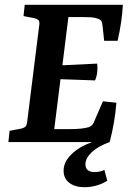

<svg xmlns="http://www.w3.org/2000/svg" viewBox="-20 -592 550 800"><path d="M414 -422 407 -487Q406 -498 402.5 -504Q399 -510 388 -514Q375 -519 358 -520Q341 -521 325 -521H265L240 -320L385 -327Q387 -309 385 -291Q383 -273 376 -257L232 -262L206 -54H273Q296 -54 316 -56Q336 -58 349 -62Q360 -66 365.5 -73Q371 -80 375 -92L409 -170L465 -164Q462 -125 455 -83.5Q448 -42 437 0H15L20 -47L68 -56Q80 -59 85.5 -64Q91 -69 93 -83L144 -491Q145 -504 140 -508.5Q135 -513 124 -516L78 -525L83 -572H492Q490 -536 484.5 -498.5Q479 -461 470 -422ZM331 188Q293 188 269 170Q245 152 245 119Q245 83 277.5 51Q310 19 360 2V-8H437V0Q389 17 362.5 42Q336 67 336 92Q336 109 346 117Q356 125 374 125Q384 125 394.5 123Q405 121 415 116L427 161Q407 174 382 181Q357 188 331 188Z"/></svg>

Font: Rasa SemiBold
Style: Italic
Weight: 600
Italic angle: -7.10001°
Designer: Anna Giedrys (Yrsa+Rasa design), David Brezina (Yrsa art-direction, Rasa art-direction, design)
Foundry: Rosetta Type Foundry
Version: Version 2.004